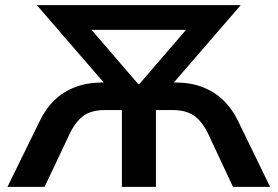

<svg xmlns="http://www.w3.org/2000/svg" viewBox="-20 -725 1077 745"><path d="M9 0 134 -255Q157 -303 191.5 -336.5Q226 -370 273 -387.5Q320 -405 379 -405H420L410 -373L123 -705H914L627 -373L617 -405H658Q718 -405 764.5 -387.5Q811 -370 846 -336.5Q881 -303 904 -255L1028 0H884L789 -203Q766 -252 734.5 -275Q703 -298 649 -298H585V0H453V-298H388Q334 -298 303 -275Q272 -252 249 -203L153 0ZM517 -398H520L736 -649V-609H301V-649Z"/></svg>

Font: Nunito Sans 10pt
Style: Bold
Weight: 700
Designer: Vernon Adams
Foundry: Vernon Adams
Version: Version 3.101;gftools[0.9.27]